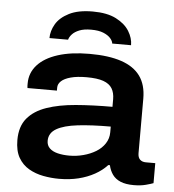

<svg xmlns="http://www.w3.org/2000/svg" viewBox="-52 -772 753 832"><g transform="rotate(5 324.0 -355.5)"><path d="M235 12Q201 12 166.5 5.5Q132 -1 103.5 -17.5Q75 -34 58 -63.5Q41 -93 41 -140Q41 -199 70.5 -234.5Q100 -270 153.5 -288.5Q207 -307 280 -313Q353 -319 439 -319V-352Q439 -380 427.5 -399Q416 -418 389.5 -427.5Q363 -437 316 -437Q275 -437 247.5 -429.5Q220 -422 206.5 -409.5Q193 -397 193 -381V-368H65Q64 -373 64 -377.5Q64 -382 64 -388Q64 -434 94.5 -468Q125 -502 182.5 -520.5Q240 -539 321 -539Q404 -539 459 -520.5Q514 -502 541.5 -464Q569 -426 569 -366V-129Q569 -110 578.5 -101Q588 -92 604 -92H645V-5Q635 -1 612.5 5Q590 11 560 11Q525 11 502.5 1.5Q480 -8 467.5 -25.5Q455 -43 450 -66H443Q421 -42 389.5 -24.5Q358 -7 319.5 2.5Q281 12 235 12ZM271 -92Q302 -92 332 -100Q362 -108 386 -122.5Q410 -137 424.5 -159Q439 -181 439 -208V-233Q356 -233 296 -226Q236 -219 204 -200.5Q172 -182 172 -148Q172 -128 185 -115.5Q198 -103 220.5 -97.5Q243 -92 271 -92ZM318 -723Q381 -723 420 -703Q459 -683 477.5 -653Q496 -623 496 -592H414Q413 -603 402.5 -615Q392 -627 371.5 -635.5Q351 -644 318 -644Q287 -644 267 -636Q247 -628 236 -616Q225 -604 222 -592H141Q141 -623 158.5 -653Q176 -683 215.5 -703Q255 -723 318 -723Z"/></g></svg>

Font: Archivo SemiExpanded SemiBold
Style: Regular
Weight: 600
Width: 6
Designer: Hector Gatti
Foundry: Omnibus-Type
Version: Version 2.001